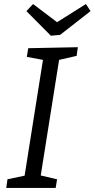

<svg xmlns="http://www.w3.org/2000/svg" viewBox="-20 -932 469 952"><path d="M360 -655 273 -635 182 -62 263 -43 256 0H11L17 -43L102 -61L193 -635L113 -650L120 -693L366 -698ZM406 -912 429 -877 278 -759 232 -755 111 -877 144 -912 263 -822Z"/></svg>

Font: Bitter
Style: Italic
Weight: 400
Italic angle: -9°
Designer: Sol Matas, and Bitter project Authors
Foundry: Sol Matas
Version: Version 2.001